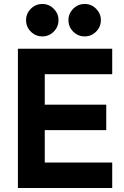

<svg xmlns="http://www.w3.org/2000/svg" viewBox="-20 -945 624 965"><path d="M70 0V-700H205V0ZM139 0V-128H544V0ZM139 -291V-419H514V-291ZM139 -572V-700H544V-572ZM406 -762Q372 -762 348 -786Q324 -810 324 -844Q324 -877 348 -901Q372 -925 406 -925Q439 -925 463 -901Q487 -877 487 -844Q487 -810 463 -786Q439 -762 406 -762ZM193 -762Q159 -762 135 -786Q111 -810 111 -844Q111 -877 135 -901Q159 -925 193 -925Q226 -925 250 -901Q274 -877 274 -844Q274 -810 250 -786Q226 -762 193 -762Z"/></svg>

Font: Fustat ExtraBold
Style: Regular
Weight: 800
Designer: Mohamed Gaber, Khaled Hosny, Laura Garcia Mut
Foundry: Kief Type Foundry, Alif Type Foundry, Hard Type Foundry
Version: Version 1.007